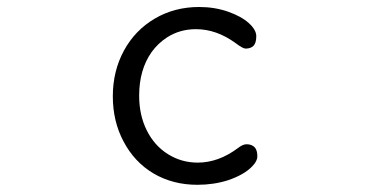

<svg xmlns="http://www.w3.org/2000/svg" viewBox="-20 -509 1040 541"><path d="M541 -489.3Q471.7 -489.3 416 -456.5Q360.4 -423.8 329.1 -366.2Q297.9 -308.6 297.9 -237.8Q297.9 -167 328.1 -110.4Q358.4 -52.7 412.1 -20.5Q466.8 11.7 536.1 11.7Q582 11.7 622.1 -1Q668 -16.6 690.4 -40Q705.1 -54.7 705.1 -68.4Q705.1 -91.8 691.4 -98.6Q684.6 -102.5 674.3 -102.5Q664.1 -102.5 650.4 -91.8Q595.7 -50.8 537.1 -50.8Q491.2 -50.8 453.1 -74.7Q415 -98.6 393.6 -141.6Q372.1 -184.6 372.1 -239.3Q372.1 -312.5 407.2 -362.3Q424.8 -386.7 450.2 -403.3Q486.3 -426.8 532.2 -426.8Q589.8 -426.8 643.6 -387.7Q664.1 -372.1 671.9 -372.1Q686.5 -372.1 694.3 -379.9Q702.1 -387.7 702.1 -407.2Q702.1 -424.8 681.2 -443.8Q660.2 -462.9 622.6 -476.1Q585 -489.3 541 -489.3Z"/></svg>

Font: FakePearl
Style: ExtraLight
Weight: 300
Version: Version 1.2